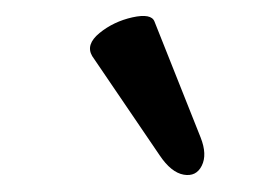

<svg xmlns="http://www.w3.org/2000/svg" viewBox="-20 -712 317 236"><path d="M169.9 -685.5 226.6 -543Q234.9 -522 228 -508.3Q221.2 -494.6 205.8 -497.3Q190.4 -500 176.3 -521L93.3 -643.1Q85 -657.2 102.3 -671.4Q119.6 -685.5 142.8 -690.7Q166 -695.8 169.9 -685.5Z"/></svg>

Font: Junicode Two Beta VF
Style: Regular
Weight: 400
Designer: Peter S. Baker
Foundry: Briery Creek Software
Version: Version 1.031 beta; ttfautohint (v1.8.1.43-b0c9)